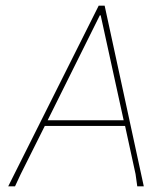

<svg xmlns="http://www.w3.org/2000/svg" viewBox="-20 -657 594 677"><path d="M487 0H464L458 -43L421 -213H138L53 -43L33 0H9L328 -637H349ZM335 -603H332L148 -233H416Z"/></svg>

Font: Luna Sans Thin
Style: Italic
Weight: 250
Italic angle: -7°
Designer: Juan Pablo del Peral
Foundry: Huerta Tipografica
Version: Version 2.001; ttfautohint (v1.5)